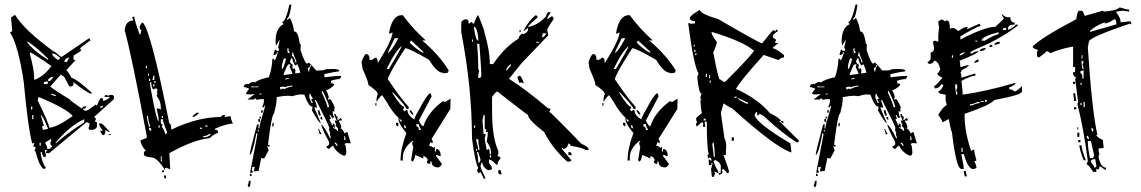

<svg xmlns="http://www.w3.org/2000/svg" viewBox="-20 -752 4993 840"><path d="M42 -685.5H46.9Q85.9 -621.1 213.9 -527.3Q218.8 -527.3 246.1 -503.9H251L367.2 -583H372.1L376 -574.2Q371.1 -574.2 330.1 -541L335 -532.2Q335 -528.3 301.8 -508.8V-490.2H311.5L269.5 -444.3Q275.4 -444.3 293 -411.1Q316.4 -406.2 380.9 -346.7V-341.8Q365.2 -341.8 301.8 -392.6Q301.8 -374 293 -374H283.2L260.7 -416L246.1 -425.8L200.2 -374Q200.2 -369.1 283.2 -318.4Q283.2 -314.5 338.9 -276.4Q340.8 -286.1 348.6 -286.1H357.4Q357.4 -276.4 343.8 -276.4Q343.8 -267.6 357.4 -267.6Q362.3 -267.6 399.4 -294.9Q399.4 -291 404.3 -291Q417 -323.2 422.9 -323.2Q431.6 -323.2 431.6 -309.6Q460 -320.3 460 -328.1H436.5Q438.5 -336.9 446.3 -336.9Q450.2 -336.9 450.2 -332L460 -336.9H468.8Q478.5 -335.9 478.5 -328.1V-318.4L390.6 -239.3Q399.4 -238.3 399.4 -230.5L394.5 -220.7Q404.3 -219.7 404.3 -211.9V-198.2Q399.4 -183.6 376 -183.6Q367.2 -183.6 367.2 -193.4Q372.1 -201.2 372.1 -211.9L362.3 -216.8H357.4L195.3 -82H181.6V-86.9L186.5 -95.7H176.8V-90.8L181.6 -68.4L171.9 -63.5Q163.1 -78.1 163.1 -86.9H158.2V-82Q163.1 -39.1 181.6 -16.6L171.9 -12.7Q153.3 -20.5 134.8 -90.8H129.9L134.8 -100.6V-109.4Q126 -109.4 126 -114.3Q129.9 -123 129.9 -127.9L121.1 -124Q102.5 -190.4 84 -392.6Q60.5 -552.7 23.4 -611.3Q33.2 -611.3 33.2 -620.1L28.3 -675.8Q30.3 -675.8 42 -685.5ZM97.7 -569.3Q125 -530.3 190.4 -490.2V-495.1Q135.7 -548.8 102.5 -569.3ZM111.3 -522.5V-513.7Q129.9 -447.3 129.9 -402.3Q170.9 -417 205.1 -462.9Q120.1 -522.5 111.3 -522.5ZM209 -518.6V-513.7Q209 -506.8 232.4 -490.2Q242.2 -490.2 242.2 -500Q220.7 -518.6 209 -518.6ZM260.7 -481.4H274.4Q274.4 -488.3 283.2 -500H279.3Q264.6 -496.1 260.7 -481.4ZM190.4 -402.3V-397.5H195.3Q202.1 -397.5 213.9 -416H209Q190.4 -409.2 190.4 -402.3ZM171.9 -392.6V-383.8H181.6Q190.4 -383.8 190.4 -392.6Q186.5 -392.6 186.5 -397.5Q176.8 -392.6 171.9 -392.6ZM205.1 -341.8V-336.9Q210 -336.9 218.8 -332H223.6V-336.9Q217.8 -336.9 209 -341.8ZM148.4 -328.1Q148.4 -323.2 144.5 -313.5Q195.3 -210 195.3 -193.4Q225.6 -193.4 297.9 -244.1Q274.4 -275.4 148.4 -328.1ZM418 -286.1V-281.2H427.7L431.6 -291Q422.9 -286.1 418 -286.1ZM116.2 -286.1V-272.5H121.1V-286.1ZM121.1 -249V-230.5H126V-249ZM158.2 -249 171.9 -202.1 163.1 -198.2Q168 -188.5 168 -183.6L190.4 -188.5Q166 -249 158.2 -249ZM223.6 -127.9V-124Q274.4 -169.9 348.6 -216.8V-230.5Q285.2 -202.1 223.6 -127.9ZM413.1 -211.9H422.9Q428.7 -211.9 460 -174.8H455.1L441.4 -183.6Q441.4 -161.1 431.6 -161.1Q424.8 -161.1 418 -179.7H427.7V-183.6Q413.1 -202.1 413.1 -211.9ZM455.1 -165H464.8V-161.1H455.1ZM176.8 -127.9Q186.5 -113.3 186.5 -100.6H195.3Q202.1 -100.6 209 -114.3Q200.2 -114.3 200.2 -127.9Q205.1 -137.7 205.1 -142.6H200.2ZM153.3 -127.9V-114.3H158.2V-127.9Z M567.4 -680.7Q567.4 -665 590.8 -601.6H594.7Q594.7 -612.3 599.6 -620.1Q590.8 -620.1 590.8 -634.8Q597.7 -653.3 604.5 -653.3Q639.6 -621.1 720.7 -211.9Q729.5 -211.9 729.5 -184.6Q843.8 -240.2 947.3 -240.2Q947.3 -249 965.8 -249L961.9 -240.2H965.8L989.3 -244.1Q989.3 -230.5 999 -211.9Q959 -207 919.9 -188.5V-184.6Q933.6 -184.6 933.6 -174.8V-169.9Q922.9 -169.9 896.5 -147.5Q826.2 -140.6 720.7 -82Q720.7 -71.3 724.6 -12.7H720.7Q711.9 -17.6 702.1 -17.6V-7.8Q667 -63.5 641.6 -63.5Q609.4 -66.4 609.4 -77.1V-82Q610.4 -91.8 618.2 -91.8Q594.7 -119.1 594.7 -137.7Q623 -148.4 623 -151.4Q557.6 -502 525.4 -620.1Q530.3 -662.1 562.5 -662.1V-667L557.6 -675.8ZM618.2 -462.9V-453.1H623V-462.9ZM627.9 -429.7V-420.9H631.8V-429.7ZM650.4 -420.9Q650.4 -410.2 646.5 -402.3H655.3V-420.9ZM631.8 -407.2V-397.5H636.7V-407.2ZM655.3 -397.5V-388.7H660.2V-397.5ZM636.7 -392.6V-378.9Q665 -221.7 673.8 -221.7V-230.5Q673.8 -242.2 665 -277.3H673.8L683.6 -272.5V-281.2Q683.6 -310.5 665 -333Q668.9 -341.8 668.9 -346.7H665L668.9 -355.5Q668.9 -365.2 660.2 -365.2L650.4 -360.4Q641.6 -371.1 641.6 -392.6ZM650.4 -383.8V-374H655.3V-383.8ZM840.8 -258.8H850.6Q849.6 -252 827.1 -240.2H822.3Q822.3 -247.1 840.8 -258.8ZM623 -244.1V-235.4L631.8 -198.2H636.7V-203.1Q627.9 -224.6 627.9 -244.1ZM687.5 -244.1V-235.4H692.4V-244.1ZM683.6 -230.5V-216.8Q684.6 -207 692.4 -207L687.5 -198.2Q702.1 -177.7 702.1 -166Q710.9 -166 710.9 -174.8Q692.4 -218.8 692.4 -230.5ZM673.8 -203.1V-193.4H678.7V-203.1ZM877.9 -203.1V-198.2H887.7V-203.1ZM631.8 -193.4V-188.5Q633.8 -179.7 641.6 -179.7V-184.6Q641.6 -193.4 631.8 -193.4ZM854.5 -193.4V-188.5H864.3V-193.4ZM869.1 -156.2V-151.4H877.9Q901.4 -157.2 901.4 -166H896.5Q881.8 -156.2 869.1 -156.2ZM683.6 -68.4V-44.9H687.5V-68.4ZM697.3 -7.8V1H687.5Q689.5 -7.8 697.3 -7.8ZM697.3 15.6H706.1V29.3Q697.3 29.3 697.3 19.5Z M1239.3 -519.5 1247.1 -520.5 1246.1 -524.4Q1241.2 -531.2 1241.2 -535.2Q1244.1 -536.1 1244.1 -539.1V-540L1236.3 -539.1ZM1273.4 -477.5 1277.3 -478.5 1274.4 -489.3Q1263.7 -512.7 1262.7 -522.5H1258.8V-518.6Q1258.8 -511.7 1256.8 -506.8H1257.8Q1265.6 -506.8 1273.4 -477.5ZM1217.8 -451.2Q1231.4 -489.3 1231.4 -494.1L1222.7 -497.1Q1212.9 -470.7 1212.9 -457Q1212.9 -451.2 1215.8 -451.2ZM1271.5 -430.7 1293.9 -433.6Q1291 -450.2 1280.3 -471.7L1274.4 -465.8Q1265.6 -465.8 1257.8 -499Q1252.9 -497.1 1248 -482.4Q1255.9 -468.8 1261.7 -468.8L1258.8 -460.9L1260.7 -449.2L1268.6 -454.1Q1269.5 -446.3 1273.4 -446.3Q1271.5 -442.4 1271.5 -437.5ZM1221.7 -423.8 1259.8 -428.7Q1259.8 -432.6 1247.1 -459Q1250 -464.8 1250 -468.8V-470.7Q1246.1 -470.7 1241.7 -470.2Q1237.3 -469.7 1220.7 -427.7ZM1333 -439.5V-442.4Q1333 -451.2 1340.8 -463.9Q1340.8 -467.8 1336.9 -467.8V-465.8Q1336.9 -456.1 1326.2 -454.1L1329.1 -439.5ZM1228.5 -404.3 1243.2 -407.2V-411.1L1227.5 -408.2ZM1110.4 -370.1V-374L1095.7 -373Q1085.9 -373 1083 -375Q1079.1 -374 1079.1 -370.1ZM1207 -359.4Q1210.9 -362.3 1213.9 -363.3Q1216.8 -364.3 1217.8 -364.3Q1222.7 -364.3 1222.7 -361.3Q1238.3 -371.1 1259.8 -374L1258.8 -377.9Q1228.5 -374 1228.5 -370.1L1220.7 -373L1205.1 -371.1ZM1116.2 -337.9 1124 -339.8 1123 -343.8 1115.2 -341.8ZM1413.1 -282.2 1419.9 -284.2Q1418 -300.8 1391.6 -353.5H1387.7L1388.7 -345.7Q1411.1 -296.9 1413.1 -282.2ZM1343.8 -300.8 1347.7 -301.8V-305.7Q1342.8 -310.5 1341.8 -318.4L1349.6 -320.3Q1338.9 -335 1337.9 -341.8H1334L1333 -325.2ZM1108.4 -176.8 1112.3 -177.7 1111.3 -184.6 1107.4 -183.6ZM1492.2 -140.6 1489.3 -156.2H1485.4L1486.3 -152.3Q1486.3 -146.5 1484.4 -140.6ZM1453.1 -112.3 1456.1 -114.3V-118.2Q1452.1 -123 1450.2 -127.9L1442.4 -127Q1452.1 -118.2 1453.1 -112.3ZM1074.2 3.9 1106.4 -165Q1105.5 -168.9 1101.6 -168.9Q1085 -77.1 1072.3 -74.2V-75.2Q1072.3 -86.9 1104.5 -207L1111.3 -209V-203.1Q1111.3 -197.3 1110.4 -192.4Q1110.4 -189.5 1114.3 -189.5V-190.4Q1114.3 -202.1 1139.6 -286.1Q1138.7 -290 1134.8 -290L1135.7 -283.2L1127.9 -282.2V-285.2Q1134.8 -300.8 1134.8 -312.5V-317.4L1125 -318.4Q1113.3 -318.4 1102.5 -314.5Q1101.6 -321.3 1095.7 -321.3Q1090.8 -320.3 1090.8 -317.4V-316.4H1062.5L1094.7 -340.8Q1080.1 -338.9 1071.3 -338.9Q1056.6 -338.9 1055.7 -343.8L1070.3 -364.3L1049.8 -371.1H1047.9Q1045.9 -371.1 1045.9 -372.1Q1045.9 -375 1053.7 -385.7V-381.8L1062.5 -385.7Q1065.4 -385.7 1065.4 -382.8Q1077.1 -392.6 1087.9 -393.6L1095.7 -391.6Q1113.3 -405.3 1156.2 -414.1Q1168.9 -446.3 1171.9 -494.1L1178.7 -495.1L1180.7 -487.3Q1185.5 -488.3 1195.3 -521.5Q1195.3 -524.4 1192.4 -524.4H1191.4V-522.5Q1191.4 -512.7 1177.7 -510.7L1176.8 -514.6Q1180.7 -534.2 1185.5 -536.1Q1188.5 -529.3 1193.4 -529.3Q1201.2 -529.3 1201.2 -535.2Q1201.2 -541 1196.3 -541Q1203.1 -568.4 1203.1 -576.2V-578.1L1187.5 -551.8L1185.5 -569.3Q1185.5 -629.9 1220.7 -646.5Q1214.8 -652.3 1214.8 -656.2Q1230.5 -659.2 1246.1 -731.4L1253.9 -732.4L1254.9 -729.5Q1246.1 -672.9 1236.3 -671.9L1237.3 -664.1L1248 -673.8Q1262.7 -647.5 1266.6 -614.3H1268.6Q1284.2 -614.3 1292 -558.6L1295.9 -559.6L1294.9 -532.2Q1314.5 -473.6 1323.2 -473.6L1331.1 -478.5Q1338.9 -472.7 1363.3 -443.4L1393.6 -444.3Q1398.4 -445.3 1405.3 -449.2L1434.6 -450.2Q1463.9 -450.2 1464.8 -442.4Q1461.9 -442.4 1461.9 -439.5Q1446.3 -438.5 1399.4 -427.7L1398.4 -424.8L1399.4 -421.9L1398.4 -416H1399.4Q1401.4 -416 1402.3 -414.1Q1442.4 -419.9 1472.7 -419.9V-418.9Q1472.7 -412.1 1464.8 -406.2Q1447.3 -405.3 1427.7 -398.4L1429.7 -386.7H1433.6Q1441.4 -386.7 1442.4 -380.9Q1429.7 -365.2 1406.2 -356.4Q1415 -344.7 1418.9 -323.2H1415L1416 -315.4L1423.8 -319.3Q1432.6 -310.5 1444.3 -283.2Q1442.4 -279.3 1442.4 -272.5L1443.4 -263.7L1434.6 -265.6L1437.5 -246.1L1442.4 -240.2L1435.5 -234.4Q1426.8 -243.2 1425.8 -249Q1421.9 -249 1421.9 -245.1Q1426.8 -238.3 1427.7 -233.4L1420.9 -229.5Q1431.6 -210.9 1431.6 -204.1H1435.5V-211.9Q1443.4 -210.9 1443.8 -205.1Q1444.3 -199.2 1445.3 -193.4L1436.5 -196.3L1437.5 -192.4Q1454.1 -185.5 1455.1 -179.7H1459L1458 -191.4L1448.2 -202.1V-203.1Q1448.2 -206.1 1451.2 -207Q1446.3 -214.8 1444.3 -225.6L1453.1 -222.7L1441.4 -252L1449.2 -252.9Q1450.2 -241.2 1458 -241.2Q1456.1 -234.4 1456.1 -226.6L1460 -227.5L1470.7 -236.3Q1474.6 -231.4 1476.6 -225.6L1460.9 -223.6Q1470.7 -210.9 1473.6 -194.3Q1469.7 -193.4 1469.7 -189.5H1470.7Q1477.5 -189.5 1488.3 -168L1496.1 -173.8H1500L1514.6 -125L1494.1 -126L1487.3 -122.1L1492.2 -114.3L1495.1 -86.9Q1495.1 -73.2 1486.3 -70.3Q1455.1 -80.1 1436.5 -115.2Q1432.6 -113.3 1419.9 -100.6H1418.9Q1413.1 -100.6 1407.2 -110.4Q1419.9 -117.2 1419.9 -122.1V-130.9Q1387.7 -189.5 1384.8 -209Q1402.3 -194.3 1423.8 -147.5H1427.7Q1426.8 -156.2 1422.9 -163.1L1424.8 -170.9Q1419.9 -176.8 1418.9 -186.5Q1418.9 -189.5 1421.9 -190.4Q1415 -211.9 1362.3 -314.5H1358.4L1359.4 -306.6Q1363.3 -302.7 1367.2 -280.3Q1360.4 -282.2 1356.4 -282.2H1354.5Q1355.5 -278.3 1383.8 -212.9Q1376 -212.9 1344.7 -268.6Q1346.7 -275.4 1346.7 -282.2V-286.1H1344.7Q1330.1 -286.1 1311.5 -337.9L1292 -338.9Q1280.3 -337.9 1257.8 -331.1Q1251 -333 1237.3 -333Q1220.7 -333 1190.4 -327.1V-320.3Q1190.4 -297.9 1178.7 -254.9Q1168.9 -253.9 1152.3 -118.2H1159.2V-110.4Q1153.3 -110.4 1148.4 -113.3L1155.3 -94.7Q1137.7 -59.6 1134.8 -58.6Q1128.9 -60.5 1125 -60.5H1123L1111.3 -3.9L1089.8 -2L1094.7 -22.5L1083 -20.5V-13.7Q1083 -8.8 1081.1 -8.8L1085.9 -1V2.9ZM1124 -256.8 1122.1 -268.6 1128.9 -270.5 1129.9 -265.6Q1129.9 -258.8 1124 -256.8ZM1116.2 -233.4 1115.2 -241.2H1122.1V-239.3Q1122.1 -233.4 1116.2 -233.4ZM1119.1 -217.8H1117.2Q1111.3 -217.8 1109.4 -224.6Q1109.4 -232.4 1116.2 -233.4ZM1376 -246.1 1369.1 -268.6 1377 -270.5 1383.8 -247.1ZM1171.9 -198.2 1170.9 -204.1Q1170.9 -213.9 1176.8 -215.8L1177.7 -205.1Q1177.7 -200.2 1171.9 -198.2ZM1390.6 -228.5H1389.6Q1382.8 -228.5 1380.9 -239.3L1388.7 -240.2ZM1378.9 -164.1 1372.1 -187.5H1376Q1377 -180.7 1386.7 -166ZM1073.2 18.6V14.6Q1073.2 7.8 1079.1 6.8L1081.1 17.6ZM1068.4 67.4 1063.5 59.6Q1068.4 47.9 1068.4 42V40L1076.2 38.1Q1076.2 66.4 1068.4 67.4Z M1737.3 -219.7V-224.6L1727.5 -233.4Q1727.5 -219.7 1737.3 -219.7ZM1676.8 -520.5Q1690.4 -524.4 1722.7 -585H1707Q1676.8 -524.4 1676.8 -520.5ZM1832 -520.5V-525.4L1778.3 -575.2L1772.5 -565.4Q1804.7 -533.2 1832 -520.5ZM1681.6 -450.2Q1737.3 -543.9 1737.3 -550.8Q1707 -525.4 1671.9 -450.2ZM1822.3 -183.6Q1812.5 -200.2 1812.5 -209H1801.8V-199.2Q1812.5 -199.2 1812.5 -183.6ZM1757.8 -189.5Q1752.9 -199.2 1752.9 -204.1H1748V-194.3ZM1788.1 -250Q1780.3 -250 1772.5 -264.6V-270.5Q1779.3 -270.5 1788.1 -254.9ZM1627 -290H1622.1V-300.8H1627ZM1722.7 -199.2Q1711.9 -199.2 1711.9 -214.8H1722.7ZM1898.4 -19.5Q1868.2 -19.5 1868.2 -44.9H1862.3V-35.2Q1847.7 -35.2 1847.7 -44.9Q1847.7 -49.8 1852.5 -49.8Q1847.7 -66.4 1832 -69.3V-58.6L1796.9 -74.2Q1791 -44.9 1783.2 -44.9Q1783.2 -49.8 1778.3 -49.8L1788.1 -109.4Q1783.2 -118.2 1783.2 -129.9Q1788.1 -129.9 1788.1 -134.8H1783.2Q1742.2 -101.6 1742.2 -63.5V-49.8H1732.4Q1732.4 -100.6 1757.8 -169.9Q1722.7 -211.9 1722.7 -234.4H1725.6Q1695.3 -262.7 1671.9 -305.7L1652.3 -335Q1645.5 -335 1627 -305.7Q1627 -331.1 1632.8 -339.8Q1632.8 -353.5 1591.8 -379.9Q1591.8 -395.5 1566.4 -450.2L1561.5 -480.5Q1574.2 -515.6 1582 -515.6Q1596.7 -515.6 1596.7 -490.2H1607.4L1622.1 -500Q1632.8 -500 1632.8 -475.6Q1697.3 -579.1 1697.3 -610.4L1686.5 -605.5H1681.6Q1695.3 -685.5 1737.3 -685.5H1742.2Q1785.2 -627 1842.8 -575.2H1827.1Q1903.3 -509.8 1943.4 -443.4L1938.5 -433.6Q1928.7 -431.6 1922.9 -431.6Q1918 -431.6 1918 -433.6Q1891.6 -433.6 1857.4 -490.2Q1769.5 -541 1752.9 -541Q1681.6 -430.7 1676.8 -405.3Q1738.3 -314.5 1767.6 -285.2V-275.4H1757.8Q1757.8 -286.1 1697.3 -349.6V-344.7Q1733.4 -285.2 1748 -285.2V-280.3L1742.2 -270.5Q1748 -270.5 1748 -264.6L1757.8 -270.5H1762.7Q1762.7 -247.1 1793 -229.5Q1793 -238.3 1812.5 -270.5Q1846.7 -336.9 1862.3 -344.7Q1868.2 -335.9 1868.2 -330.1L1812.5 -224.6Q1822.3 -202.1 1832 -199.2Q1852.5 -261.7 1918 -309.6L1927.7 -305.7L1951.2 -320.3L1950.2 -275.4L1868.2 -144.5L1873 -134.8V-125L1862.3 -129.9Q1862.3 -125 1857.4 -114.3Q1865.2 -114.3 1877.9 -104.5Q1877.9 -109.4 1882.8 -109.4V-88.9H1887.7V-99.6H1893.6Q1908.2 -93.8 1908.2 -69.3H1903.3Q1893.6 -74.2 1887.7 -74.2V-69.3L1913.1 -35.2Q1913.1 -27.3 1898.4 -19.5Z M2382.8 -699.2H2387.7V-694.3Q2374 -676.8 2374 -667L2392.6 -680.7Q2401.4 -679.7 2401.4 -671.9V-667Q2374 -628.9 2374 -620.1L2378.9 -597.7L2262.7 -476.6L2207 -407.2Q2277.3 -363.3 2378.9 -277.3H2387.7V-272.5L2382.8 -262.7Q2388.7 -262.7 2522.5 -124Q2554.7 -108.4 2554.7 -100.6V-95.7H2541Q2531.2 -105.5 2475.6 -114.3Q2475.6 -124 2466.8 -124Q2461.9 -100.6 2443.4 -100.6Q2443.4 -105.5 2438.5 -105.5V-100.6L2480.5 -49.8L2471.7 -44.9H2461.9Q2398.4 -100.6 2360.4 -174.8Q2290 -228.5 2290 -249Q2266.6 -264.6 2156.2 -351.6Q2149.4 -351.6 2132.8 -328.1V-267.6Q2132.8 -149.4 2160.2 -91.8V-77.1L2156.2 -68.4Q2169.9 -68.4 2169.9 -58.6Q2156.2 -43.9 2156.2 -31.2H2151.4Q2132.8 -52.7 2119.1 -54.7V-40Q2132.8 -22.5 2132.8 -12.7L2123 -7.8H2114.3Q2090.8 -21.5 2090.8 -40H2085.9Q2085.9 -35.2 2082 -26.4Q2082 -17.6 2104.5 29.3H2095.7Q2095.7 25.4 2082 1L2072.3 5.9Q2067.4 -2.9 2067.4 -7.8L2072.3 -17.6Q2058.6 -39.1 2044.9 -147.5Q2044.9 -368.2 1998 -611.3V-653.3Q1998 -659.2 2011.7 -667H2021.5Q2030.3 -667 2030.3 -648.4Q2033.2 -648.4 2044.9 -657.2Q2045.9 -648.4 2053.7 -648.4Q2066.4 -685.5 2072.3 -685.5Q2100.6 -617.2 2100.6 -606.4Q2123 -529.3 2123 -471.7H2137.7Q2188.5 -546.9 2249 -583Q2249 -596.7 2267.6 -606.4V-601.6Q2288.1 -610.4 2290 -620.1V-629.9L2271.5 -616.2V-620.1Q2293.9 -662.1 2323.2 -685.5Q2332 -683.6 2332 -675.8Q2290 -639.6 2290 -634.8H2294.9Q2335 -643.6 2369.1 -680.7Q2372.1 -699.2 2382.8 -699.2ZM2053.7 -634.8V-629.9Q2061.5 -574.2 2072.3 -574.2V-587.9Q2066.4 -634.8 2053.7 -634.8ZM2252.9 -620.1H2257.8V-611.3H2252.9ZM2355.5 -606.4Q2355.5 -604.5 2350.6 -587.9Q2364.3 -590.8 2369.1 -606.4ZM2044.9 -579.1V-569.3H2048.8V-579.1ZM2327.1 -569.3V-564.5H2336.9V-569.3ZM2067.4 -560.5Q2072.3 -497.1 2072.3 -466.8V-458Q2072.3 -447.3 2077.1 -439.5Q2072.3 -431.6 2072.3 -420.9V-411.1H2077.1Q2085.9 -411.1 2085.9 -425.8Q2085.9 -443.4 2077.1 -560.5ZM2193.4 -444.3H2197.3L2215.8 -466.8V-471.7Q2199.2 -462.9 2193.4 -444.3ZM2252.9 -420.9Q2260.7 -420.9 2271.5 -388.7H2267.6L2257.8 -392.6Q2257.8 -388.7 2252.9 -388.7Q2244.1 -407.2 2244.1 -416ZM2095.7 -249 2090.8 -225.6 2095.7 -166H2104.5Q2104.5 -155.3 2100.6 -147.5Q2100.6 -140.6 2109.4 -95.7L2119.1 -100.6Q2123 -92.8 2123 -77.1H2127.9V-86.9Q2127.9 -106.4 2109.4 -132.8Q2114.3 -158.2 2114.3 -174.8H2104.5L2109.4 -184.6Q2100.6 -184.6 2100.6 -193.4V-249ZM2053.7 -203.1V-193.4H2058.6V-203.1ZM2063.5 -142.6V-137.7Q2072.3 -107.4 2072.3 -95.7H2077.1V-105.5Q2072.3 -123 2072.3 -142.6ZM2063.5 -100.6V-91.8H2067.4V-100.6ZM2067.4 -86.9V-82Q2072.3 -64.5 2072.3 -40Q2082 -40 2082 -54.7L2072.3 -86.9ZM2466.8 -86.9H2471.7Q2480.5 -85 2480.5 -77.1V-73.2H2466.8ZM2123 -73.2V-63.5H2127.9V-73.2ZM2160.2 -7.8H2169.9L2174.8 10.7H2169.9Q2160.2 10.7 2160.2 1Z M2730.5 -219.7V-224.6L2720.7 -233.4Q2720.7 -219.7 2730.5 -219.7ZM2669.9 -520.5Q2683.6 -524.4 2715.8 -585H2700.2Q2669.9 -524.4 2669.9 -520.5ZM2825.2 -520.5V-525.4L2771.5 -575.2L2765.6 -565.4Q2797.9 -533.2 2825.2 -520.5ZM2674.8 -450.2Q2730.5 -543.9 2730.5 -550.8Q2700.2 -525.4 2665 -450.2ZM2815.4 -183.6Q2805.7 -200.2 2805.7 -209H2794.9V-199.2Q2805.7 -199.2 2805.7 -183.6ZM2751 -189.5Q2746.1 -199.2 2746.1 -204.1H2741.2V-194.3ZM2781.2 -250Q2773.4 -250 2765.6 -264.6V-270.5Q2772.5 -270.5 2781.2 -254.9ZM2620.1 -290H2615.2V-300.8H2620.1ZM2715.8 -199.2Q2705.1 -199.2 2705.1 -214.8H2715.8ZM2891.6 -19.5Q2861.3 -19.5 2861.3 -44.9H2855.5V-35.2Q2840.8 -35.2 2840.8 -44.9Q2840.8 -49.8 2845.7 -49.8Q2840.8 -66.4 2825.2 -69.3V-58.6L2790 -74.2Q2784.2 -44.9 2776.4 -44.9Q2776.4 -49.8 2771.5 -49.8L2781.2 -109.4Q2776.4 -118.2 2776.4 -129.9Q2781.2 -129.9 2781.2 -134.8H2776.4Q2735.4 -101.6 2735.4 -63.5V-49.8H2725.6Q2725.6 -100.6 2751 -169.9Q2715.8 -211.9 2715.8 -234.4H2718.8Q2688.5 -262.7 2665 -305.7L2645.5 -335Q2638.7 -335 2620.1 -305.7Q2620.1 -331.1 2626 -339.8Q2626 -353.5 2585 -379.9Q2585 -395.5 2559.6 -450.2L2554.7 -480.5Q2567.4 -515.6 2575.2 -515.6Q2589.8 -515.6 2589.8 -490.2H2600.6L2615.2 -500Q2626 -500 2626 -475.6Q2690.4 -579.1 2690.4 -610.4L2679.7 -605.5H2674.8Q2688.5 -685.5 2730.5 -685.5H2735.4Q2778.3 -627 2835.9 -575.2H2820.3Q2896.5 -509.8 2936.5 -443.4L2931.6 -433.6Q2921.9 -431.6 2916 -431.6Q2911.1 -431.6 2911.1 -433.6Q2884.8 -433.6 2850.6 -490.2Q2762.7 -541 2746.1 -541Q2674.8 -430.7 2669.9 -405.3Q2731.4 -314.5 2760.7 -285.2V-275.4H2751Q2751 -286.1 2690.4 -349.6V-344.7Q2726.6 -285.2 2741.2 -285.2V-280.3L2735.4 -270.5Q2741.2 -270.5 2741.2 -264.6L2751 -270.5H2755.9Q2755.9 -247.1 2786.1 -229.5Q2786.1 -238.3 2805.7 -270.5Q2839.8 -336.9 2855.5 -344.7Q2861.3 -335.9 2861.3 -330.1L2805.7 -224.6Q2815.4 -202.1 2825.2 -199.2Q2845.7 -261.7 2911.1 -309.6L2920.9 -305.7L2944.3 -320.3L2943.4 -275.4L2861.3 -144.5L2866.2 -134.8V-125L2855.5 -129.9Q2855.5 -125 2850.6 -114.3Q2858.4 -114.3 2871.1 -104.5Q2871.1 -109.4 2876 -109.4V-88.9H2880.9V-99.6H2886.7Q2901.4 -93.8 2901.4 -69.3H2896.5Q2886.7 -74.2 2880.9 -74.2V-69.3L2906.2 -35.2Q2906.2 -27.3 2891.6 -19.5Z M3132.8 4.9 3133.8 -20.5Q3133.8 -42 3107.4 -52.7Q3106.4 -47.9 3101.6 -47.9Q3106.4 -28.3 3123 -1V3.9ZM3107.4 -66.4V-71.3Q3107.4 -88.9 3102.5 -127H3097.7L3096.7 -118.2Q3102.5 -75.2 3102.5 -67.4V-66.4ZM3067.4 -224.6V-233.4Q3057.6 -233.4 3057.6 -225.6ZM3252 -297.9V-302.7L3207 -324.2Q3207 -316.4 3247.1 -297.9ZM3202.1 -324.2 3203.1 -329.1H3193.4L3192.4 -324.2ZM3089.8 -390.6V-399.4H3085V-390.6ZM3085.9 -409.2 3086.9 -422.9H3083L3082 -409.2ZM3072.3 -415 3073.2 -428.7H3068.4L3067.4 -415ZM3026.4 -510.7 3027.3 -519.5H3022.5L3021.5 -510.7ZM3022.5 -524.4V-534.2H3017.6V-524.4ZM3018.6 -547.9 3019.5 -556.6H3015.6L3014.6 -547.9ZM3153.3 -394.5Q3278.3 -519.5 3279.3 -533.2H3274.4Q3231.4 -570.3 3097.7 -611.3H3092.8Q3092.8 -598.6 3116.2 -568.4Q3116.2 -557.6 3100.6 -522.5Q3123 -404.3 3128.9 -404.3Q3134.8 -404.3 3144.5 -394.5ZM3103.5 21.5H3094.7L3090.8 -10.7L3097.7 -39.1H3092.8L3091.8 -29.3L3082 -30.3L3080.1 -53.7H3084L3092.8 -47.9Q3092.8 -62.5 3084 -63.5Q3084 -58.6 3080.1 -58.6L3075.2 -67.4Q3076.2 -77.1 3081.1 -77.1Q3072.3 -99.6 3072.3 -219.7H3062.5L3065.4 -196.3L3055.7 -197.3L3056.6 -215.8H3047.9L3028.3 -198.2L3024.4 -208L3029.3 -216.8Q3025.4 -225.6 3025.4 -235.4L3050.8 -257.8Q3046.9 -270.5 3043.9 -313.5H3048.8L3043.9 -323.2Q3044.9 -333 3049.8 -341.8Q3037.1 -342.8 3030.3 -417Q3036.1 -425.8 3036.1 -430.7Q3015.6 -461.9 2991.2 -647.5L2992.2 -651.4Q3001 -650.4 3001 -647.5Q3007.8 -649.4 3020.5 -649.4V-659.2Q2998 -660.2 2998 -672.9Q2998 -683.6 3042 -709Q3042 -692.4 3123 -668Q3301.8 -563.5 3314.5 -562.5Q3359.4 -620.1 3364.3 -620.1L3374 -614.3V-623Q3382.8 -622.1 3382.8 -614.3Q3377 -614.3 3360.4 -596.7Q3360.4 -583 3369.1 -583Q3375 -580.1 3375 -576.2Q3375 -573.2 3371.1 -569.3V-564.5L3384.8 -563.5L3359.4 -542Q3380.9 -536.1 3410.2 -510.7V-501Q3398.4 -501 3385.7 -489.3L3321.3 -511.7Q3211.9 -390.6 3199.2 -361.3H3204.1Q3296.9 -318.4 3348.6 -256.8Q3389.6 -237.3 3397.5 -222.7H3388.7L3475.6 -136.7Q3474.6 -128.9 3465.8 -128.9Q3402.3 -168.9 3320.3 -245.1L3302.7 -254.9Q3301.8 -247.1 3293 -247.1Q3293 -262.7 3290 -262.7Q3287.1 -262.7 3281.2 -249Q3289.1 -212.9 3437.5 -125Q3441.4 -105.5 3442.4 -85Q3374 -105.5 3181.6 -279.3Q3175.8 -279.3 3145.5 -299.8L3133.8 -257.8L3149.4 -147.5Q3157.2 -131.8 3157.2 -114.3L3155.3 -73.2L3145.5 -74.2Q3169.9 -6.8 3169.9 2L3160.2 5.9Q3160.2 -1 3142.6 -13.7Q3141.6 -8.8 3136.7 -8.8L3141.6 0Q3141.6 6.8 3127 13.7L3123 3.9H3118.2Q3109.4 -1 3104.5 -2L3108.4 8.8Q3103.5 16.6 3103.5 21.5ZM3190.4 -135.7 3180.7 -136.7 3181.6 -151.4 3191.4 -150.4ZM3407.2 -212.9Q3397.5 -213.9 3397.5 -222.7L3407.2 -221.7Z M3715.8 -519.5 3723.6 -520.5 3722.7 -524.4Q3717.8 -531.2 3717.8 -535.2Q3720.7 -536.1 3720.7 -539.1V-540L3712.9 -539.1ZM3750 -477.5 3753.9 -478.5 3751 -489.3Q3740.2 -512.7 3739.3 -522.5H3735.4V-518.6Q3735.4 -511.7 3733.4 -506.8H3734.4Q3742.2 -506.8 3750 -477.5ZM3694.3 -451.2Q3708 -489.3 3708 -494.1L3699.2 -497.1Q3689.5 -470.7 3689.5 -457Q3689.5 -451.2 3692.4 -451.2ZM3748 -430.7 3770.5 -433.6Q3767.6 -450.2 3756.8 -471.7L3751 -465.8Q3742.2 -465.8 3734.4 -499Q3729.5 -497.1 3724.6 -482.4Q3732.4 -468.8 3738.3 -468.8L3735.4 -460.9L3737.3 -449.2L3745.1 -454.1Q3746.1 -446.3 3750 -446.3Q3748 -442.4 3748 -437.5ZM3698.2 -423.8 3736.3 -428.7Q3736.3 -432.6 3723.6 -459Q3726.6 -464.8 3726.6 -468.8V-470.7Q3722.7 -470.7 3718.3 -470.2Q3713.9 -469.7 3697.3 -427.7ZM3809.6 -439.5V-442.4Q3809.6 -451.2 3817.4 -463.9Q3817.4 -467.8 3813.5 -467.8V-465.8Q3813.5 -456.1 3802.7 -454.1L3805.7 -439.5ZM3705.1 -404.3 3719.7 -407.2V-411.1L3704.1 -408.2ZM3586.9 -370.1V-374L3572.3 -373Q3562.5 -373 3559.6 -375Q3555.7 -374 3555.7 -370.1ZM3683.6 -359.4Q3687.5 -362.3 3690.4 -363.3Q3693.4 -364.3 3694.3 -364.3Q3699.2 -364.3 3699.2 -361.3Q3714.8 -371.1 3736.3 -374L3735.4 -377.9Q3705.1 -374 3705.1 -370.1L3697.3 -373L3681.6 -371.1ZM3592.8 -337.9 3600.6 -339.8 3599.6 -343.8 3591.8 -341.8ZM3889.6 -282.2 3896.5 -284.2Q3894.5 -300.8 3868.2 -353.5H3864.3L3865.2 -345.7Q3887.7 -296.9 3889.6 -282.2ZM3820.3 -300.8 3824.2 -301.8V-305.7Q3819.3 -310.5 3818.4 -318.4L3826.2 -320.3Q3815.4 -335 3814.5 -341.8H3810.5L3809.6 -325.2ZM3585 -176.8 3588.9 -177.7 3587.9 -184.6 3584 -183.6ZM3968.8 -140.6 3965.8 -156.2H3961.9L3962.9 -152.3Q3962.9 -146.5 3960.9 -140.6ZM3929.7 -112.3 3932.6 -114.3V-118.2Q3928.7 -123 3926.8 -127.9L3918.9 -127Q3928.7 -118.2 3929.7 -112.3ZM3550.8 3.9 3583 -165Q3582 -168.9 3578.1 -168.9Q3561.5 -77.1 3548.8 -74.2V-75.2Q3548.8 -86.9 3581.1 -207L3587.9 -209V-203.1Q3587.9 -197.3 3586.9 -192.4Q3586.9 -189.5 3590.8 -189.5V-190.4Q3590.8 -202.1 3616.2 -286.1Q3615.2 -290 3611.3 -290L3612.3 -283.2L3604.5 -282.2V-285.2Q3611.3 -300.8 3611.3 -312.5V-317.4L3601.6 -318.4Q3589.8 -318.4 3579.1 -314.5Q3578.1 -321.3 3572.3 -321.3Q3567.4 -320.3 3567.4 -317.4V-316.4H3539.1L3571.3 -340.8Q3556.6 -338.9 3547.9 -338.9Q3533.2 -338.9 3532.2 -343.8L3546.9 -364.3L3526.4 -371.1H3524.4Q3522.5 -371.1 3522.5 -372.1Q3522.5 -375 3530.3 -385.7V-381.8L3539.1 -385.7Q3542 -385.7 3542 -382.8Q3553.7 -392.6 3564.5 -393.6L3572.3 -391.6Q3589.8 -405.3 3632.8 -414.1Q3645.5 -446.3 3648.4 -494.1L3655.3 -495.1L3657.2 -487.3Q3662.1 -488.3 3671.9 -521.5Q3671.9 -524.4 3668.9 -524.4H3668V-522.5Q3668 -512.7 3654.3 -510.7L3653.3 -514.6Q3657.2 -534.2 3662.1 -536.1Q3665 -529.3 3669.9 -529.3Q3677.7 -529.3 3677.7 -535.2Q3677.7 -541 3672.9 -541Q3679.7 -568.4 3679.7 -576.2V-578.1L3664.1 -551.8L3662.1 -569.3Q3662.1 -629.9 3697.3 -646.5Q3691.4 -652.3 3691.4 -656.2Q3707 -659.2 3722.7 -731.4L3730.5 -732.4L3731.4 -729.5Q3722.7 -672.9 3712.9 -671.9L3713.9 -664.1L3724.6 -673.8Q3739.3 -647.5 3743.2 -614.3H3745.1Q3760.7 -614.3 3768.6 -558.6L3772.5 -559.6L3771.5 -532.2Q3791 -473.6 3799.8 -473.6L3807.6 -478.5Q3815.4 -472.7 3839.8 -443.4L3870.1 -444.3Q3875 -445.3 3881.8 -449.2L3911.1 -450.2Q3940.4 -450.2 3941.4 -442.4Q3938.5 -442.4 3938.5 -439.5Q3922.9 -438.5 3876 -427.7L3875 -424.8L3876 -421.9L3875 -416H3876Q3877.9 -416 3878.9 -414.1Q3918.9 -419.9 3949.2 -419.9V-418.9Q3949.2 -412.1 3941.4 -406.2Q3923.8 -405.3 3904.3 -398.4L3906.2 -386.7H3910.2Q3918 -386.7 3918.9 -380.9Q3906.2 -365.2 3882.8 -356.4Q3891.6 -344.7 3895.5 -323.2H3891.6L3892.6 -315.4L3900.4 -319.3Q3909.2 -310.5 3920.9 -283.2Q3918.9 -279.3 3918.9 -272.5L3919.9 -263.7L3911.1 -265.6L3914.1 -246.1L3918.9 -240.2L3912.1 -234.4Q3903.3 -243.2 3902.3 -249Q3898.4 -249 3898.4 -245.1Q3903.3 -238.3 3904.3 -233.4L3897.5 -229.5Q3908.2 -210.9 3908.2 -204.1H3912.1V-211.9Q3919.9 -210.9 3920.4 -205.1Q3920.9 -199.2 3921.9 -193.4L3913.1 -196.3L3914.1 -192.4Q3930.7 -185.5 3931.6 -179.7H3935.5L3934.6 -191.4L3924.8 -202.1V-203.1Q3924.8 -206.1 3927.7 -207Q3922.9 -214.8 3920.9 -225.6L3929.7 -222.7L3918 -252L3925.8 -252.9Q3926.8 -241.2 3934.6 -241.2Q3932.6 -234.4 3932.6 -226.6L3936.5 -227.5L3947.3 -236.3Q3951.2 -231.4 3953.1 -225.6L3937.5 -223.6Q3947.3 -210.9 3950.2 -194.3Q3946.3 -193.4 3946.3 -189.5H3947.3Q3954.1 -189.5 3964.8 -168L3972.7 -173.8H3976.6L3991.2 -125L3970.7 -126L3963.9 -122.1L3968.8 -114.3L3971.7 -86.9Q3971.7 -73.2 3962.9 -70.3Q3931.6 -80.1 3913.1 -115.2Q3909.2 -113.3 3896.5 -100.6H3895.5Q3889.6 -100.6 3883.8 -110.4Q3896.5 -117.2 3896.5 -122.1V-130.9Q3864.3 -189.5 3861.3 -209Q3878.9 -194.3 3900.4 -147.5H3904.3Q3903.3 -156.2 3899.4 -163.1L3901.4 -170.9Q3896.5 -176.8 3895.5 -186.5Q3895.5 -189.5 3898.4 -190.4Q3891.6 -211.9 3838.9 -314.5H3835L3835.9 -306.6Q3839.8 -302.7 3843.8 -280.3Q3836.9 -282.2 3833 -282.2H3831.1Q3832 -278.3 3860.4 -212.9Q3852.5 -212.9 3821.3 -268.6Q3823.2 -275.4 3823.2 -282.2V-286.1H3821.3Q3806.6 -286.1 3788.1 -337.9L3768.6 -338.9Q3756.8 -337.9 3734.4 -331.1Q3727.5 -333 3713.9 -333Q3697.3 -333 3667 -327.1V-320.3Q3667 -297.9 3655.3 -254.9Q3645.5 -253.9 3628.9 -118.2H3635.7V-110.4Q3629.9 -110.4 3625 -113.3L3631.8 -94.7Q3614.3 -59.6 3611.3 -58.6Q3605.5 -60.5 3601.6 -60.5H3599.6L3587.9 -3.9L3566.4 -2L3571.3 -22.5L3559.6 -20.5V-13.7Q3559.6 -8.8 3557.6 -8.8L3562.5 -1V2.9ZM3600.6 -256.8 3598.6 -268.6 3605.5 -270.5 3606.4 -265.6Q3606.4 -258.8 3600.6 -256.8ZM3592.8 -233.4 3591.8 -241.2H3598.6V-239.3Q3598.6 -233.4 3592.8 -233.4ZM3595.7 -217.8H3593.8Q3587.9 -217.8 3585.9 -224.6Q3585.9 -232.4 3592.8 -233.4ZM3852.5 -246.1 3845.7 -268.6 3853.5 -270.5 3860.4 -247.1ZM3648.4 -198.2 3647.5 -204.1Q3647.5 -213.9 3653.3 -215.8L3654.3 -205.1Q3654.3 -200.2 3648.4 -198.2ZM3867.2 -228.5H3866.2Q3859.4 -228.5 3857.4 -239.3L3865.2 -240.2ZM3855.5 -164.1 3848.6 -187.5H3852.5Q3853.5 -180.7 3863.3 -166ZM3549.8 18.6V14.6Q3549.8 7.8 3555.7 6.8L3557.6 17.6ZM3544.9 67.4 3540 59.6Q3544.9 47.9 3544.9 42V40L3552.7 38.1Q3552.7 66.4 3544.9 67.4Z M4363.3 -690.4Q4377.9 -676.8 4385.7 -676.8H4400.4Q4400.4 -653.3 4418.9 -653.3V-644.5Q4390.6 -644.5 4390.6 -629.9V-621.1Q4422.9 -635.7 4422.9 -644.5H4432.6V-639.6Q4348.6 -577.1 4260.7 -542Q4223.6 -526.4 4223.6 -518.6H4233.4Q4248 -528.3 4260.7 -528.3Q4260.7 -518.6 4177.7 -486.3Q4181.6 -479.5 4181.6 -458Q4211.9 -467.8 4218.8 -467.8Q4218.8 -460.9 4186.5 -444.3Q4186.5 -435.5 4181.6 -435.5Q4186.5 -427.7 4186.5 -412.1L4247.1 -430.7V-420.9Q4228.5 -420.9 4186.5 -398.4L4191.4 -351.6V-337.9Q4292 -351.6 4418.9 -388.7H4422.9Q4422.9 -379.9 4395.5 -370.1V-361.3Q4410.2 -361.3 4418.9 -351.6Q4425.8 -351.6 4451.2 -375V-351.6Q4451.2 -336.9 4330.1 -314.5Q4314.5 -293 4200.2 -253.9V-245.1Q4200.2 -175.8 4228.5 -91.8L4237.3 -96.7H4242.2Q4242.2 -85 4252 -49.8L4242.2 -45.9Q4252 -30.3 4252 -17.6L4242.2 -12.7H4233.4Q4212.9 -19.5 4196.3 -78.1H4186.5V-73.2Q4196.3 -31.2 4196.3 -12.7H4186.5Q4163.1 -12.7 4144.5 -175.8Q4140.6 -175.8 4130.9 -231.4L4103.5 -216.8Q4103.5 -223.6 4085 -250Q4110.4 -291 4122.1 -291L4117.2 -314.5V-337.9Q4085 -340.8 4085 -351.6Q4101.6 -360.4 4107.4 -379.9L4098.6 -383.8Q4088.9 -365.2 4070.3 -365.2L4066.4 -375Q4072.3 -375 4103.5 -412.1Q4082 -420.9 4080.1 -430.7Q4085 -430.7 4093.8 -449.2Q4085 -486.3 4066.4 -486.3Q4066.4 -479.5 4051.8 -472.7H4047.9Q4038.1 -472.7 4038.1 -481.4Q4044.9 -481.4 4051.8 -495.1V-523.4Q4066.4 -523.4 4066.4 -542L4061.5 -570.3L4070.3 -574.2Q4079.1 -570.3 4085 -570.3V-592.8Q4085 -609.4 4088.9 -634.8Q4085 -642.6 4085 -658.2L4098.6 -667Q4112.3 -663.1 4112.3 -658.2L4122.1 -663.1Q4135.7 -663.1 4135.7 -626L4144.5 -629.9H4154.3L4172.9 -616.2Q4197.3 -634.8 4214.8 -634.8L4210 -626H4214.8L4265.6 -648.4L4270.5 -639.6Q4239.3 -627.9 4181.6 -592.8V-579.1Q4289.1 -634.8 4335 -634.8Q4372.1 -668.9 4372.1 -671.9L4363.3 -685.5ZM4367.2 -621.1H4381.8V-629.9H4377Q4367.2 -628.9 4367.2 -621.1ZM4274.4 -574.2H4289.1Q4321.3 -595.7 4348.6 -602.5V-611.3Q4274.4 -591.8 4274.4 -574.2ZM4247.1 -574.2V-570.3H4255.9V-574.2ZM4353.5 -570.3V-560.5L4330.1 -555.7Q4330.1 -566.4 4353.5 -570.3ZM4316.4 -555.7H4321.3V-546.9H4307.6Q4308.6 -555.7 4316.4 -555.7ZM4293 -542Q4289.1 -528.3 4265.6 -528.3Q4270.5 -542 4293 -542ZM4177.7 -509.8H4181.6Q4200.2 -516.6 4200.2 -523.4H4196.3Q4177.7 -516.6 4177.7 -509.8ZM4144.5 -509.8V-500H4149.4V-509.8ZM4255.9 -491.2H4260.7V-481.4L4242.2 -476.6Q4242.2 -483.4 4255.9 -491.2ZM4159.2 -383.8V-370.1L4163.1 -337.9H4168V-346.7L4163.1 -356.4Q4168 -364.3 4168 -375Q4168 -383.8 4159.2 -383.8ZM4289.1 -314.5V-305.7Q4297.9 -305.7 4297.9 -314.5ZM4270.5 -309.6V-305.7H4284.2V-309.6ZM4223.6 -295.9V-291H4233.4Q4252 -300.8 4265.6 -300.8V-305.7H4255.9Q4237.3 -295.9 4223.6 -295.9ZM4186.5 -105.5V-86.9H4191.4V-105.5ZM4196.3 -3.9H4205.1L4210 19.5H4200.2Z M4749 -612.3 4864.3 -645.5Q4864.3 -668 4855.5 -668Q4827.1 -649.4 4813.5 -649.4V-654.3Q4774.4 -640.6 4749 -617.2ZM4767.6 -18.6Q4776.4 -18.6 4776.4 -28.3L4771.5 -55.7Q4752.9 -55.7 4752.9 -46.9V-42Q4767.6 -26.4 4767.6 -18.6ZM4762.7 -60.5Q4762.7 -69.3 4767.6 -69.3L4752.9 -134.8H4739.3V-129.9Q4739.3 -103.5 4749 -60.5ZM4744.1 -143.6Q4744.1 -158.2 4734.4 -158.2V-153.3Q4736.3 -143.6 4744.1 -143.6ZM4762.7 -176.8V-190.4H4752.9Q4757.8 -181.6 4757.8 -176.8ZM4711.9 -292V-301.8H4707V-292ZM4725.6 -283.2V-306.6H4720.7V-283.2ZM4711.9 -380.9V-389.6H4707V-380.9ZM4720.7 -408.2V-445.3Q4711.9 -440.4 4707 -440.4V-431.6Q4715.8 -431.6 4715.8 -408.2ZM4720.7 -450.2Q4720.7 -460 4715.8 -468.8Q4720.7 -477.5 4720.7 -482.4L4711.9 -487.3V-473.6L4715.8 -450.2ZM4715.8 -496.1V-510.7H4711.9V-496.1ZM4776.4 0H4762.7Q4742.2 -32.2 4734.4 -32.2Q4734.4 -37.1 4739.3 -46.9Q4720.7 -192.4 4693.4 -296.9Q4693.4 -301.8 4697.3 -301.8L4683.6 -408.2Q4688.5 -408.2 4688.5 -413.1Q4681.6 -413.1 4674.8 -426.8V-436.5H4683.6V-459H4674.8V-547.9H4669.9Q4605.5 -534.2 4577.1 -519.5L4558.6 -529.3Q4558.6 -524.4 4526.4 -501Q4516.6 -501 4516.6 -510.7V-524.4L4521.5 -533.2Q4498 -540 4498 -547.9Q4526.4 -582 4688.5 -668Q4693.4 -705.1 4702.1 -705.1H4711.9Q4717.8 -705.1 4725.6 -682.6L4804.7 -705.1Q4808.6 -705.1 4808.6 -701.2Q4863.3 -705.1 4878.9 -719.7Q4909.2 -710 4919.9 -710V-701.2Q4916 -701.2 4892.6 -705.1L4864.3 -701.2V-696.3Q4882.8 -674.8 4882.8 -654.3L4924.8 -659.2L4929.7 -649.4V-645.5Q4924.8 -645.5 4924.8 -649.4Q4744.1 -587.9 4744.1 -570.3Q4739.3 -546.9 4739.3 -543Q4757.8 -262.7 4781.2 -162.1H4776.4Q4776.4 -153.3 4804.7 -139.6L4808.6 -106.4Q4801.8 -102.5 4786.1 -102.5Q4786.1 -86.9 4790 -79.1Q4786.1 -70.3 4786.1 -65.4Q4795.9 -18.6 4818.4 -18.6V-9.8H4813.5L4794.9 -23.4H4790Q4790 -9.8 4781.2 -9.8Q4781.2 -13.7 4776.4 -13.7ZM4730.5 -50.8H4720.7Q4702.1 -101.6 4702.1 -116.2H4711.9Q4711.9 -98.6 4730.5 -50.8ZM4707 -129.9H4697.3V-139.6H4707ZM4702.1 -153.3H4693.4V-171.9H4702.1ZM4697.3 -185.5H4693.4V-195.3H4697.3ZM4688.5 -273.4H4678.7V-283.2H4688.5ZM4688.5 -310.5H4678.7Q4678.7 -325.2 4674.8 -343.8H4683.6ZM4683.6 -384.8H4674.8V-394.5H4683.6Z"/></svg>

Font: Blackcraft
Style: Regular
Weight: 400
Designer: GGBotNet
Foundry: GGBotNet
Version: 1.00